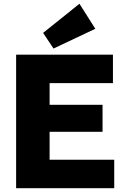

<svg xmlns="http://www.w3.org/2000/svg" viewBox="-20 -991 654 1011"><path d="M64.9 0V-703.1H574.7V-553.2H241.2V-439H520V-296.9H241.2V-149.9H581.5V0ZM261.7 -735.4 207 -817.9 398.4 -971.2 481.9 -839.4Z"/></svg>

Font: Schibsted Grotesk ExtraBold
Style: Regular
Weight: 800
Designer: Bakken & Baeck AS, Henrik Kongsvoll
Foundry: Schibsted ASA
Version: Version 1.100; ttfautohint (v1.8.4.7-5d5b);gftools[0.9.25]